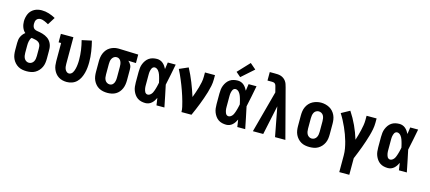

<svg xmlns="http://www.w3.org/2000/svg" viewBox="-67 -1436 5134 2295"><g transform="rotate(15 2500.0 -288.0)"><path d="M250 8Q223 8 196 3Q169 -2 145.5 -15.5Q122 -29 103.5 -49.5Q85 -70 73.5 -94.5Q62 -119 58 -146Q54 -173 54 -200V-290Q54 -310 57 -330Q60 -350 68.5 -368Q77 -386 89.5 -401.5Q102 -417 118 -429Q104 -440 94 -455.5Q84 -471 77.5 -488.5Q71 -506 68 -524.5Q65 -543 65 -561Q65 -585 70 -608.5Q75 -632 84.5 -653.5Q94 -675 110.5 -692.5Q127 -710 148 -721.5Q169 -733 192 -738Q215 -743 239 -743Q284 -743 327.5 -729.5Q371 -716 410 -694L352 -601Q340 -608 328 -614Q316 -620 303.5 -625.5Q291 -631 278 -634.5Q265 -638 251 -638Q237 -638 224 -632.5Q211 -627 202.5 -615.5Q194 -604 191.5 -590Q189 -576 189 -562Q189 -545 195 -527.5Q201 -510 216 -501Q231 -492 249 -489.5Q267 -487 284 -483.5Q301 -480 318 -475Q335 -470 351 -462.5Q367 -455 381.5 -445Q396 -435 407.5 -421.5Q419 -408 427 -392.5Q435 -377 439.5 -360Q444 -343 445 -325.5Q446 -308 446 -290V-200Q446 -173 442 -146Q438 -119 426.5 -94.5Q415 -70 396.5 -49.5Q378 -29 354.5 -15.5Q331 -2 304 3Q277 8 250 8ZM250 -97Q268 -97 283.5 -106.5Q299 -116 307.5 -131.5Q316 -147 319 -164.5Q322 -182 322 -200V-290Q322 -305 320 -320Q318 -335 310.5 -348Q303 -361 290.5 -369Q278 -377 264 -381.5Q250 -386 235 -388Q220 -390 206 -393Q196 -383 191 -370Q186 -357 183 -344Q180 -331 179 -317.5Q178 -304 178 -290V-200Q178 -182 181 -164.5Q184 -147 192.5 -131.5Q201 -116 216.5 -106.5Q232 -97 250 -97Z M746 8Q720 8 694 2Q668 -4 645.5 -18Q623 -32 606.5 -52.5Q590 -73 579.5 -97.5Q569 -122 565.5 -148Q562 -174 562 -200V-425H531V-530H686V-200Q686 -183 688 -166.5Q690 -150 696.5 -135Q703 -120 716 -108.5Q729 -97 745 -97Q759 -97 771 -105Q783 -113 790.5 -125Q798 -137 802.5 -150Q807 -163 810.5 -176.5Q814 -190 816 -204Q818 -218 819.5 -231.5Q821 -245 821.5 -259Q822 -273 822 -287Q822 -347 813.5 -406Q805 -465 790 -522L910 -548Q926 -485 936 -420Q946 -355 946 -289Q946 -255 942.5 -221.5Q939 -188 930.5 -155.5Q922 -123 907 -92.5Q892 -62 868 -38.5Q844 -15 811.5 -3.5Q779 8 746 8Z M1249 8Q1222 8 1195 2.5Q1168 -3 1144.5 -16Q1121 -29 1103 -49.5Q1085 -70 1073.5 -94.5Q1062 -119 1058 -146Q1054 -173 1054 -200V-330Q1054 -356 1058 -381.5Q1062 -407 1072 -431Q1082 -455 1098.5 -475.5Q1115 -496 1137 -509.5Q1159 -523 1184.5 -530.5Q1210 -538 1236 -538Q1239 -538 1242.5 -538Q1246 -538 1250 -538L1488 -530V-425L1392 -428Q1403 -420 1412 -409Q1421 -398 1427.5 -385Q1434 -372 1436 -358Q1438 -344 1438 -330V-200Q1438 -173 1434 -146.5Q1430 -120 1419.5 -95.5Q1409 -71 1392 -50.5Q1375 -30 1352 -16.5Q1329 -3 1302.5 2.5Q1276 8 1249 8ZM1249 -97Q1260 -97 1271 -101.5Q1282 -106 1289.5 -114Q1297 -122 1302 -132.5Q1307 -143 1309.5 -154.5Q1312 -166 1313 -177.5Q1314 -189 1314 -200V-330Q1314 -346 1312 -362.5Q1310 -379 1303.5 -394.5Q1297 -410 1284 -421Q1271 -432 1254 -433H1250Q1249 -433 1247.5 -433Q1246 -433 1245 -433Q1228 -433 1213.5 -422.5Q1199 -412 1191 -396.5Q1183 -381 1180.5 -364Q1178 -347 1178 -330V-200Q1178 -182 1180.5 -164.5Q1183 -147 1191.5 -131.5Q1200 -116 1215.5 -106.5Q1231 -97 1249 -97Z M1720 8Q1694 8 1668.5 2Q1643 -4 1622 -18.5Q1601 -33 1586 -54Q1571 -75 1561.5 -99Q1552 -123 1549 -148.5Q1546 -174 1546 -200V-330Q1546 -356 1549 -381.5Q1552 -407 1561.5 -431Q1571 -455 1586 -476Q1601 -497 1622 -511.5Q1643 -526 1668.5 -532Q1694 -538 1720 -538Q1740 -538 1759.5 -531Q1779 -524 1794.5 -510.5Q1810 -497 1821.5 -480.5Q1833 -464 1842 -446Q1845 -467 1848 -488Q1851 -509 1854 -530H1952Q1939 -465 1926.5 -399.5Q1914 -334 1899 -268Q1914 -202 1927 -134.5Q1940 -67 1954 0H1856Q1853 -22 1849.5 -44.5Q1846 -67 1843 -89Q1834 -70 1822.5 -52.5Q1811 -35 1795.5 -21Q1780 -7 1760.5 0.5Q1741 8 1720 8ZM1720 -97Q1733 -97 1744.5 -104Q1756 -111 1764.5 -121Q1773 -131 1778.5 -143Q1784 -155 1788.5 -167.5Q1793 -180 1796.5 -192.5Q1800 -205 1803.5 -217.5Q1807 -230 1809.5 -243Q1812 -256 1815 -269Q1812 -281 1809.5 -293.5Q1807 -306 1803.5 -318Q1800 -330 1796.5 -342.5Q1793 -355 1788.5 -366.5Q1784 -378 1778 -389.5Q1772 -401 1763.5 -410.5Q1755 -420 1744 -426.5Q1733 -433 1720 -433Q1709 -433 1700 -427Q1691 -421 1686 -412Q1681 -403 1678 -392.5Q1675 -382 1673 -372Q1671 -362 1670.5 -351.5Q1670 -341 1670 -330V-200Q1670 -189 1670.5 -178.5Q1671 -168 1673 -158Q1675 -148 1678 -137.5Q1681 -127 1686 -118Q1691 -109 1700 -103Q1709 -97 1720 -97Z M2165 0Q2165 -32 2157.5 -64Q2150 -96 2141.5 -127.5Q2133 -159 2123 -189.5Q2113 -220 2102.5 -250.5Q2092 -281 2080 -311.5Q2068 -342 2055.5 -372Q2043 -402 2029.5 -431.5Q2016 -461 2001 -490L2111 -538Q2153 -459 2186 -376Q2219 -293 2246 -208Q2258 -240 2269.5 -273Q2281 -306 2290.5 -339.5Q2300 -373 2307 -407.5Q2314 -442 2314 -477V-530H2438V-477Q2438 -435 2429.5 -394Q2421 -353 2409 -312.5Q2397 -272 2383 -232.5Q2369 -193 2354 -154Q2339 -115 2322.5 -76.5Q2306 -38 2289 0Z M2720 8Q2694 8 2668.5 2Q2643 -4 2622 -18.5Q2601 -33 2586 -54Q2571 -75 2561.5 -99Q2552 -123 2549 -148.5Q2546 -174 2546 -200V-330Q2546 -356 2549 -381.5Q2552 -407 2561.5 -431Q2571 -455 2586 -476Q2601 -497 2622 -511.5Q2643 -526 2668.5 -532Q2694 -538 2720 -538Q2740 -538 2759.5 -531Q2779 -524 2794.5 -510.5Q2810 -497 2821.5 -480.5Q2833 -464 2842 -446Q2845 -467 2848 -488Q2851 -509 2854 -530H2952Q2939 -465 2926.5 -399.5Q2914 -334 2899 -268Q2914 -202 2927 -134.5Q2940 -67 2954 0H2856Q2853 -22 2849.5 -44.5Q2846 -67 2843 -89Q2834 -70 2822.5 -52.5Q2811 -35 2795.5 -21Q2780 -7 2760.5 0.5Q2741 8 2720 8ZM2720 -97Q2733 -97 2744.5 -104Q2756 -111 2764.5 -121Q2773 -131 2778.5 -143Q2784 -155 2788.5 -167.5Q2793 -180 2796.5 -192.5Q2800 -205 2803.5 -217.5Q2807 -230 2809.5 -243Q2812 -256 2815 -269Q2812 -281 2809.5 -293.5Q2807 -306 2803.5 -318Q2800 -330 2796.5 -342.5Q2793 -355 2788.5 -366.5Q2784 -378 2778 -389.5Q2772 -401 2763.5 -410.5Q2755 -420 2744 -426.5Q2733 -433 2720 -433Q2709 -433 2700 -427Q2691 -421 2686 -412Q2681 -403 2678 -392.5Q2675 -382 2673 -372Q2671 -362 2670.5 -351.5Q2670 -341 2670 -330V-200Q2670 -189 2670.5 -178.5Q2671 -168 2673 -158Q2675 -148 2678 -137.5Q2681 -127 2686 -118Q2691 -109 2700 -103Q2709 -97 2720 -97ZM2735 -585 2677 -635 2814 -781 2886 -719Z M3049 0 3188 -517 3171 -583Q3169 -592 3165.5 -601.5Q3162 -611 3155 -618Q3148 -625 3138.5 -627.5Q3129 -630 3119 -630H3061V-735H3119Q3139 -735 3159 -734Q3179 -733 3198 -727Q3217 -721 3233 -709.5Q3249 -698 3261 -682Q3273 -666 3279.5 -647Q3286 -628 3291 -609L3451 0H3323L3254 -363L3177 0Z M3750 8Q3723 8 3696 3Q3669 -2 3645.5 -15.5Q3622 -29 3603.5 -49.5Q3585 -70 3573.5 -94.5Q3562 -119 3558 -146Q3554 -173 3554 -200V-330Q3554 -357 3558 -384Q3562 -411 3573.5 -436Q3585 -461 3603.5 -481.5Q3622 -502 3646 -515Q3670 -528 3696.5 -534.5Q3723 -541 3750 -541Q3777 -541 3803.5 -534.5Q3830 -528 3854 -515Q3878 -502 3896.5 -481.5Q3915 -461 3926.5 -436Q3938 -411 3942 -384Q3946 -357 3946 -330V-200Q3946 -173 3942 -146Q3938 -119 3926.5 -94.5Q3915 -70 3896.5 -49.5Q3878 -29 3854.5 -15.5Q3831 -2 3804 3Q3777 8 3750 8ZM3750 -97Q3768 -97 3783.5 -106.5Q3799 -116 3807.5 -131.5Q3816 -147 3819 -164.5Q3822 -182 3822 -200V-330Q3822 -348 3819 -366Q3816 -384 3807.5 -399.5Q3799 -415 3783 -424Q3767 -433 3749 -433Q3731 -433 3715.5 -423.5Q3700 -414 3692 -398.5Q3684 -383 3681 -365.5Q3678 -348 3678 -330V-200Q3678 -182 3681 -164.5Q3684 -147 3692.5 -131.5Q3701 -116 3716.5 -106.5Q3732 -97 3750 -97Z M4173 205V0Q4173 -43 4165.5 -85.5Q4158 -128 4146.5 -169Q4135 -210 4120 -250.5Q4105 -291 4087.5 -330Q4070 -369 4050 -407Q4030 -445 4007 -481L4111 -538Q4160 -464 4197 -384Q4234 -304 4260 -219Q4270 -251 4279 -282.5Q4288 -314 4295.5 -346.5Q4303 -379 4308.5 -411.5Q4314 -444 4314 -477V-530H4438V-477Q4438 -435 4430 -394Q4422 -353 4410.5 -313Q4399 -273 4386 -233.5Q4373 -194 4358.5 -155Q4344 -116 4328.5 -77Q4313 -38 4297 0V205Z M4720 8Q4694 8 4668.5 2Q4643 -4 4622 -18.5Q4601 -33 4586 -54Q4571 -75 4561.5 -99Q4552 -123 4549 -148.5Q4546 -174 4546 -200V-330Q4546 -356 4549 -381.5Q4552 -407 4561.5 -431Q4571 -455 4586 -476Q4601 -497 4622 -511.5Q4643 -526 4668.5 -532Q4694 -538 4720 -538Q4740 -538 4759.5 -531Q4779 -524 4794.5 -510.5Q4810 -497 4821.5 -480.5Q4833 -464 4842 -446Q4845 -467 4848 -488Q4851 -509 4854 -530H4952Q4939 -465 4926.5 -399.5Q4914 -334 4899 -268Q4914 -202 4927 -134.5Q4940 -67 4954 0H4856Q4853 -22 4849.5 -44.5Q4846 -67 4843 -89Q4834 -70 4822.5 -52.5Q4811 -35 4795.5 -21Q4780 -7 4760.5 0.5Q4741 8 4720 8ZM4720 -97Q4733 -97 4744.5 -104Q4756 -111 4764.5 -121Q4773 -131 4778.5 -143Q4784 -155 4788.5 -167.5Q4793 -180 4796.5 -192.5Q4800 -205 4803.5 -217.5Q4807 -230 4809.5 -243Q4812 -256 4815 -269Q4812 -281 4809.5 -293.5Q4807 -306 4803.5 -318Q4800 -330 4796.5 -342.5Q4793 -355 4788.5 -366.5Q4784 -378 4778 -389.5Q4772 -401 4763.5 -410.5Q4755 -420 4744 -426.5Q4733 -433 4720 -433Q4709 -433 4700 -427Q4691 -421 4686 -412Q4681 -403 4678 -392.5Q4675 -382 4673 -372Q4671 -362 4670.5 -351.5Q4670 -341 4670 -330V-200Q4670 -189 4670.5 -178.5Q4671 -168 4673 -158Q4675 -148 4678 -137.5Q4681 -127 4686 -118Q4691 -109 4700 -103Q4709 -97 4720 -97Z"/></g></svg>

Font: Iosevka Slab Extrabold
Style: Regular
Weight: 800
Monospace: yes
Designer: Belleve Invis
Foundry: Belleve Invis
Version: Version 11.1.1; ttfautohint (v1.8.3)